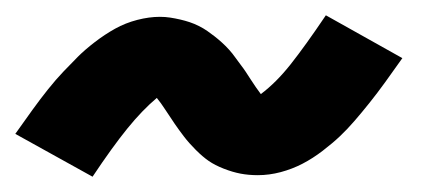

<svg xmlns="http://www.w3.org/2000/svg" viewBox="-30 -422 550 251"><path d="M91 -191 -10 -247Q2 -264 12.5 -278.5Q23 -293 33 -305.5Q43 -318 53 -328.5Q63 -339 72 -348Q81 -357 94 -367Q107 -377 120.5 -384.5Q134 -392 149.5 -396Q165 -400 179 -400Q186 -400 192.5 -399Q199 -398 205.5 -396.5Q212 -395 218 -393Q224 -391 230 -388Q236 -385 241 -381.5Q246 -378 250.5 -374.5Q255 -371 260 -366.5Q265 -362 269.5 -357Q274 -352 277.5 -347Q281 -342 284.5 -337.5Q288 -333 291 -328.5Q294 -324 297.5 -318.5Q301 -313 304.5 -308Q308 -303 311 -299Q331 -314 350 -338Q369 -362 396 -402L496 -346Q484 -329 473.5 -314.5Q463 -300 453 -287.5Q443 -275 433.5 -264Q424 -253 414.5 -244Q405 -235 392 -225Q379 -215 365.5 -208Q352 -201 337 -197Q322 -193 307 -193Q295 -193 284.5 -195Q274 -197 262.5 -201.5Q251 -206 243 -211.5Q235 -217 226 -226Q217 -235 210.5 -243.5Q204 -252 198.5 -260Q193 -268 186.5 -278Q180 -288 175 -294Q156 -278 136.5 -254Q117 -230 91 -191Z"/></svg>

Font: Iosevka Slab Heavy Oblique
Style: Regular
Weight: 900
Italic angle: -9°
Monospace: yes
Designer: Belleve Invis
Foundry: Belleve Invis
Version: Version 11.1.1; ttfautohint (v1.8.3)